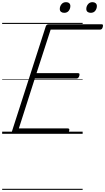

<svg xmlns="http://www.w3.org/2000/svg" viewBox="-20 -1242 976 1782"><path d="M114 0Q100 0 93.5 -5.5Q87 -11 91 -23L405 -998Q409 -1008 415.5 -1012.5Q422 -1017 437 -1017H922Q933 -1017 935 -1011Q937 -1005 934 -992Q931 -979 924.5 -973Q918 -967 908 -967H450L319 -563H704Q715 -563 717 -556.5Q719 -550 716 -538Q712 -525 705.5 -519Q699 -513 690 -513H303L155 -50H609Q620 -50 622.5 -44Q625 -38 621 -25Q618 -12 611.5 -6Q605 0 595 0ZM576 -1123Q558 -1123 546.5 -1132Q535 -1141 535 -1159Q535 -1183 550.5 -1202.5Q566 -1222 593 -1222Q611 -1222 622 -1212.5Q633 -1203 633 -1186Q633 -1162 618.5 -1142.5Q604 -1123 576 -1123ZM822 -1123Q804 -1123 792.5 -1132Q781 -1141 781 -1159Q781 -1183 796.5 -1202.5Q812 -1222 839 -1222Q856 -1222 867.5 -1212.5Q879 -1203 879 -1186Q879 -1162 864.5 -1142.5Q850 -1123 822 -1123ZM0 510H747V520H0ZM0 -20H747V0H0ZM0 -505H747V-500H0ZM0 -1030H747V-1020H0Z"/></svg>

Font: Playwrite CO Guides
Style: Regular
Weight: 400
Designer: Veronika Burian, José Scaglione
Foundry: TypeTogether
Version: Version 1.003